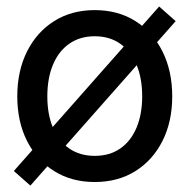

<svg xmlns="http://www.w3.org/2000/svg" viewBox="-20 -559 594 602"><path d="M276.9 11.7Q204.6 11.7 149.9 -22.5Q95.2 -56.6 64.7 -117.2Q34.2 -177.7 34.2 -256.8Q34.2 -336.4 64.7 -397.5Q95.2 -458.5 149.9 -492.9Q204.6 -527.3 276.9 -527.3Q350.1 -527.3 404.5 -492.9Q459 -458.5 489.5 -397.5Q520 -336.4 520 -256.8Q520 -177.7 489.5 -117.2Q459 -56.6 404.5 -22.5Q350.1 11.7 276.9 11.7ZM276.9 -70.3Q323.7 -70.3 356.9 -93.3Q390.1 -116.2 408 -158.4Q425.8 -200.7 425.8 -256.8Q425.8 -314 408 -356.2Q390.1 -398.4 356.9 -421.9Q323.7 -445.3 276.9 -445.3Q231 -445.3 197.5 -422.1Q164.1 -398.9 146.2 -356.4Q128.4 -314 128.4 -256.8Q128.4 -200.2 146.2 -158.2Q164.1 -116.2 197.3 -93.3Q230.5 -70.3 276.9 -70.3ZM75.2 22.9 23.4 -22.9 479 -538.6 530.8 -492.7Z"/></svg>

Font: Inter Cardless Display
Style: Regular
Weight: 400
Designer: Rasmus Andersson
Foundry: rsms
Version: Version 4.001;git-9221beed3